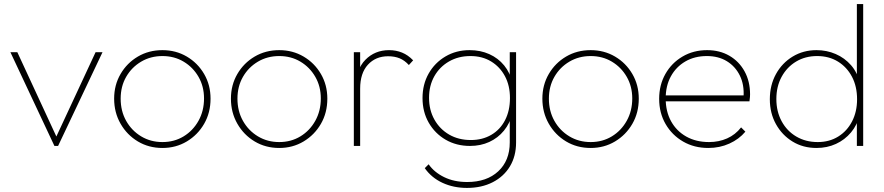

<svg xmlns="http://www.w3.org/2000/svg" viewBox="-20 -716 4335 942"><path d="M247 0 31 -460H65L265 -28H248L449 -460H483L265 0Z M777 10Q710 10 656.5 -22Q603 -54 571.5 -109Q540 -164 540 -232Q540 -299 571.5 -353Q603 -407 656.5 -438.5Q710 -470 777 -470Q843 -470 896.5 -438.5Q950 -407 981.5 -353Q1013 -299 1013 -232Q1013 -163 981.5 -108.5Q950 -54 896.5 -22Q843 10 777 10ZM777 -19Q835 -19 881 -47Q927 -75 954 -123.5Q981 -172 981 -233Q981 -292 954 -339Q927 -386 881 -413.5Q835 -441 777 -441Q719 -441 672.5 -413.5Q626 -386 599 -339Q572 -292 572 -232Q572 -171 599 -123Q626 -75 672.5 -47Q719 -19 777 -19Z M1350 10Q1283 10 1229.5 -22Q1176 -54 1144.5 -109Q1113 -164 1113 -232Q1113 -299 1144.5 -353Q1176 -407 1229.5 -438.5Q1283 -470 1350 -470Q1416 -470 1469.5 -438.5Q1523 -407 1554.5 -353Q1586 -299 1586 -232Q1586 -163 1554.5 -108.5Q1523 -54 1469.5 -22Q1416 10 1350 10ZM1350 -19Q1408 -19 1454 -47Q1500 -75 1527 -123.5Q1554 -172 1554 -233Q1554 -292 1527 -339Q1500 -386 1454 -413.5Q1408 -441 1350 -441Q1292 -441 1245.5 -413.5Q1199 -386 1172 -339Q1145 -292 1145 -232Q1145 -171 1172 -123Q1199 -75 1245.5 -47Q1292 -19 1350 -19Z M1716 0V-460H1747V0ZM1747 -281 1726 -287Q1726 -375 1772.5 -422.5Q1819 -470 1889 -470Q1923 -470 1952.5 -458Q1982 -446 2007 -420L1986 -397Q1965 -420 1940.5 -430Q1916 -440 1884 -440Q1823 -440 1785 -398.5Q1747 -357 1747 -281Z M2271 206Q2205 206 2151 181Q2097 156 2064 109L2083 90Q2110 129 2159 153Q2208 177 2272 177Q2368 177 2424.5 124.5Q2481 72 2481 -17V-134L2490 -242L2481 -347V-460H2512V-17Q2512 50 2482 100Q2452 150 2397.5 178Q2343 206 2271 206ZM2286 0Q2219 0 2166.5 -30.5Q2114 -61 2083.5 -114Q2053 -167 2053 -235Q2053 -302 2083 -355Q2113 -408 2165.5 -439Q2218 -470 2284 -470Q2337 -470 2380.5 -450.5Q2424 -431 2453.5 -395Q2483 -359 2494 -309V-160Q2482 -111 2452.5 -75Q2423 -39 2380.5 -19.5Q2338 0 2286 0ZM2290 -29Q2347 -29 2390.5 -54.5Q2434 -80 2458 -126.5Q2482 -173 2482 -235Q2482 -296 2457.5 -342Q2433 -388 2389.5 -414.5Q2346 -441 2288 -441Q2229 -441 2183 -414.5Q2137 -388 2111 -342Q2085 -296 2085 -236Q2085 -176 2111.5 -129Q2138 -82 2184 -55.5Q2230 -29 2290 -29Z M2878 10Q2811 10 2757.5 -22Q2704 -54 2672.5 -109Q2641 -164 2641 -232Q2641 -299 2672.5 -353Q2704 -407 2757.5 -438.5Q2811 -470 2878 -470Q2944 -470 2997.5 -438.5Q3051 -407 3082.5 -353Q3114 -299 3114 -232Q3114 -163 3082.5 -108.5Q3051 -54 2997.5 -22Q2944 10 2878 10ZM2878 -19Q2936 -19 2982 -47Q3028 -75 3055 -123.5Q3082 -172 3082 -233Q3082 -292 3055 -339Q3028 -386 2982 -413.5Q2936 -441 2878 -441Q2820 -441 2773.5 -413.5Q2727 -386 2700 -339Q2673 -292 2673 -232Q2673 -171 2700 -123Q2727 -75 2773.5 -47Q2820 -19 2878 -19Z M3455 10Q3386 10 3331.5 -21.5Q3277 -53 3245.5 -107.5Q3214 -162 3214 -231Q3214 -299 3244.5 -353Q3275 -407 3328.5 -438.5Q3382 -470 3449 -470Q3511 -470 3558.5 -442.5Q3606 -415 3633 -366Q3660 -317 3660 -253Q3660 -249 3659.5 -240.5Q3659 -232 3657 -219H3236V-248H3637L3628 -241Q3632 -300 3610 -345Q3588 -390 3546.5 -415.5Q3505 -441 3448 -441Q3388 -441 3342.5 -414.5Q3297 -388 3271.5 -341.5Q3246 -295 3246 -233Q3246 -169 3272.5 -121Q3299 -73 3347 -46Q3395 -19 3459 -19Q3507 -19 3547.5 -37Q3588 -55 3616 -91L3637 -70Q3606 -33 3558.5 -11.5Q3511 10 3455 10Z M3986 10Q3920 10 3868.5 -21.5Q3817 -53 3787 -107Q3757 -161 3757 -229Q3757 -298 3787 -352.5Q3817 -407 3869 -438.5Q3921 -470 3986 -470Q4036 -470 4080 -451Q4124 -432 4155.5 -396Q4187 -360 4198 -309V-152Q4186 -103 4155.5 -66.5Q4125 -30 4081.5 -10Q4038 10 3986 10ZM3992 -19Q4049 -19 4092.5 -46Q4136 -73 4160.5 -120.5Q4185 -168 4185 -229Q4185 -292 4160 -339.5Q4135 -387 4091 -414Q4047 -441 3989 -441Q3931 -441 3886 -414Q3841 -387 3815 -339.5Q3789 -292 3789 -230Q3789 -169 3815 -121Q3841 -73 3887 -46Q3933 -19 3992 -19ZM4215 0H4184V-123L4194 -237L4184 -348V-696H4215Z"/></svg>

Font: Outfit Thin
Style: Regular
Weight: 100
Designer: Rodrigo Fuenzalida
Foundry: fragTYPE
Version: Version 1.100;gftools[0.9.27]